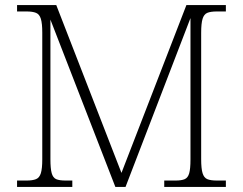

<svg xmlns="http://www.w3.org/2000/svg" viewBox="-20 -734 954 754"><path d="M47 0V-25H84Q108 -25 121.5 -30.5Q135 -36 140.5 -54Q146 -72 146 -108V-606Q146 -642 140.5 -660Q135 -678 121.5 -683.5Q108 -689 84 -689H47V-714H201L457 -55L712 -714H867V-689H832Q807 -689 794 -683.5Q781 -678 775.5 -660Q770 -642 770 -605V-109Q770 -72 775.5 -54Q781 -36 794 -30.5Q807 -25 832 -25H867V0H625V-25H669Q693 -25 705.5 -30.5Q718 -36 723 -53.5Q728 -71 728 -107V-663L473 0H433L178 -657V-109Q178 -72 183 -54Q188 -36 200.5 -30.5Q213 -25 238 -25H264V0Z"/></svg>

Font: Noto Serif Tamil ExtraLight
Style: Regular
Weight: 200
Designer: Indian Type Foundry, Tom Grace, and the Monotype Design Team
Foundry: Monotype Imaging Inc.
Version: Version 2.004; ttfautohint (v1.8.4.7-5d5b)